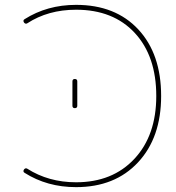

<svg xmlns="http://www.w3.org/2000/svg" viewBox="-20 -760 723 790"><path d="M298 -325Q298 -315 288 -315Q278 -315 278 -325V-425Q278 -435 288 -435Q298 -435 298 -425ZM79 -63Q85 -70 92 -66Q180 -10 293 -10Q443 -10 533 -106.5Q623 -203 623 -365Q623 -529 534.5 -624.5Q446 -720 293 -720Q178 -720 92 -664Q85 -660 79 -667Q73 -676 81 -681Q174 -740 293 -740Q455 -740 549 -639Q643 -538 643 -365Q643 -194 548 -92Q453 10 293 10Q174 10 81 -49Q73 -54 79 -63Z"/></svg>

Font: Rounded Mplus 1c Thin
Style: Regular
Weight: 250
Version: Version 1.059.20150529